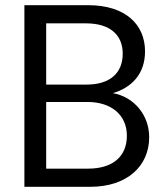

<svg xmlns="http://www.w3.org/2000/svg" viewBox="-20 -720 642 740"><path d="M328 0C471 0 555 -81 555 -191C555 -278 495 -347 415 -361C483 -381 539 -431 539 -522C539 -626 463 -700 320 -700H74V0ZM158 -630H311C406 -630 453 -584 453 -513C453 -438 403 -394 314 -394H158ZM158 -327H317C410 -327 469 -276 469 -197C469 -117 415 -70 319 -70H158Z"/></svg>

Font: Rootstock Sans Body
Style: Regular
Weight: 400
Designer: Colophon Foundry, Jonny Pinhorn
Foundry: Colophon Foundry
Version: Version 1.200;FEAKit 1.0